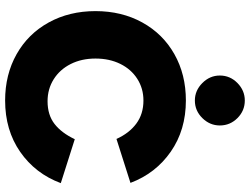

<svg xmlns="http://www.w3.org/2000/svg" viewBox="-136 -852 1000 769"><g transform="rotate(90 364.5 -468.0)"><path d="M25 -350Q25 -455 70.5 -537.5Q116 -620 197.5 -666Q279 -712 383 -712Q501 -712 588 -651.5Q675 -591 713 -490L537 -434Q514 -485 475.5 -513.5Q437 -542 383 -542Q335 -542 296.5 -517.5Q258 -493 236.5 -449.5Q215 -406 215 -350Q215 -294 237 -250.5Q259 -207 298 -182.5Q337 -158 386 -158Q441 -158 477 -186Q513 -214 538 -267L714 -211Q676 -109 589 -48.5Q502 12 383 12Q279 12 197.5 -34Q116 -80 70.5 -162.5Q25 -245 25 -350ZM283 -848Q283 -889 313 -918.5Q343 -948 383 -948Q424 -948 453.5 -918.5Q483 -889 483 -848Q483 -808 453.5 -778Q424 -748 383 -748Q343 -748 313 -778Q283 -808 283 -848Z"/></g></svg>

Font: Oak Sans Black
Style: Regular
Weight: 900
Designer: Erik Kennedy, Walven
Foundry: Erik Kennedy, Walven
Version: Version 1.000